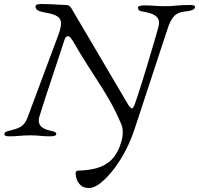

<svg xmlns="http://www.w3.org/2000/svg" viewBox="-20 -678 997 962"><path d="M427 264Q401 264 386 251.5Q371 239 365 222Q359 205 359 191Q359 183 362.5 180Q366 177 371 177Q442 175 484.5 157.5Q527 140 551 108.5Q575 77 587 35Q595 9 595 -15Q595 -39 588 -55Q574 -88 558.5 -119.5Q543 -151 526 -180.5Q509 -210 491 -238.5Q473 -267 454.5 -295.5Q436 -324 417.5 -353Q399 -382 381 -412Q363 -442 345 -473Q338 -484 332 -490.5Q326 -497 321 -497Q316 -497 311 -493Q306 -489 301 -472Q286 -426 270.5 -379Q255 -332 239 -284Q223 -236 207.5 -189Q192 -142 178 -96Q169 -67 182 -49Q195 -31 233 -23Q248 -20 255 -16.5Q262 -13 262 -6Q262 0 253 2.5Q244 5 232 5Q207 5 191.5 3.5Q176 2 163 1Q150 0 133 0Q113 0 98 1Q83 2 67 3.5Q51 5 26 5Q14 5 8 2.5Q2 0 2 -6Q2 -13 8 -16.5Q14 -20 31 -24Q78 -35 93.5 -50Q109 -65 118 -89L272 -502Q286 -540 286 -562Q286 -584 266.5 -596.5Q247 -609 201 -616Q179 -620 168.5 -627Q158 -634 158 -644Q158 -654 168 -656Q178 -658 183 -658Q210 -658 233 -657Q256 -656 275.5 -654.5Q295 -653 312 -653Q320 -653 327 -648.5Q334 -644 338 -636L622 -154Q624 -150 630.5 -142.5Q637 -135 642 -135Q647 -135 655 -155Q659 -166 669 -196Q679 -226 692 -267.5Q705 -309 718.5 -354Q732 -399 744 -439.5Q756 -480 764 -508Q772 -536 774 -544Q780 -568 773 -582.5Q766 -597 747 -606Q728 -615 696 -620Q681 -622 676 -627.5Q671 -633 671 -640Q671 -646 680.5 -648.5Q690 -651 702 -651Q729 -651 754.5 -649Q780 -647 809 -647Q838 -647 864.5 -650Q891 -653 934 -653Q946 -653 951.5 -650.5Q957 -648 957 -642Q957 -635 947 -629.5Q937 -624 920 -622Q882 -619 863 -606.5Q844 -594 827 -555Q825 -550 815 -519.5Q805 -489 789.5 -442.5Q774 -396 756 -340.5Q738 -285 719.5 -229.5Q701 -174 685.5 -126Q670 -78 659 -45.5Q648 -13 645 -5Q626 47 599 95Q572 143 541 181Q510 219 480.5 241.5Q451 264 427 264Z"/></svg>

Font: EB Garamond
Style: Italic
Weight: 400
Italic angle: -17.2°
Designer: Georg Duffner and Octavio Pardo
Foundry: Georg Duffner
Version: Version 1.001